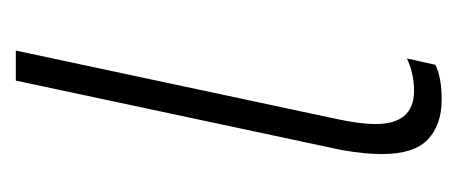

<svg xmlns="http://www.w3.org/2000/svg" viewBox="-188 -381 579 243"><g transform="rotate(-90 101.5 -259.5)"><path d="M97 10Q65 10 46.5 -7.5Q28 -25 28 -66Q28 -87 33 -116L121 -529H159L72 -121Q69 -107 67.5 -95Q66 -83 66 -74Q66 -25 108 -25Q130 -25 149 -34L141 2Q133 6 122 8Q111 10 97 10Z"/></g></svg>

Font: Noto Sans Condensed ExtraLight
Style: Italic
Weight: 200
Width: 3
Italic angle: -12°
Designer: Monotype Design Team
Foundry: Monotype Imaging Inc.
Version: Version 2.013; ttfautohint (v1.8.4.7-5d5b)